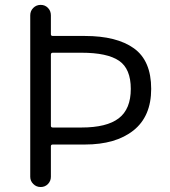

<svg xmlns="http://www.w3.org/2000/svg" viewBox="-20 -752 685 772"><path d="M101.6 -41V-690.4Q101.6 -708 113.8 -720.2Q126 -732.4 143.6 -732.4Q161.1 -732.4 172.9 -720.2Q184.6 -708 184.6 -690.4V-614.3Q184.6 -607.4 192.4 -607.4H321.3Q449.2 -607.4 518.6 -557.6Q587.9 -507.8 587.9 -394.5Q587.9 -284.2 516.6 -227.5Q445.3 -170.9 321.3 -170.9H192.4Q184.6 -170.9 184.6 -164.1V-41Q184.6 -24.4 172.9 -12.2Q161.1 0 143.6 0Q126 0 113.8 -12.2Q101.6 -24.4 101.6 -41ZM184.6 -246.1Q184.6 -239.3 192.4 -239.3H307.6Q409.2 -239.3 457.5 -276.4Q505.9 -313.5 505.9 -394.5Q505.9 -475.6 458.5 -507.8Q411.1 -540 307.6 -540H192.4Q184.6 -540 184.6 -532.2Z"/></svg>

Font: Gen Jyuu Gothic Normal
Style: Regular
Weight: 300
Designer: [Source Han Sans]
Ryoko NISHIZUKA  (kana & ideographs); Paul D. Hunt (Latin, Greek & Cyrillic); Wenlong ZHANG  (bopomofo
Version: Version 1.002.20150607